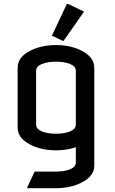

<svg xmlns="http://www.w3.org/2000/svg" viewBox="-20 -785 606 1015"><path d="M73.2 -109.9V-427.2Q73.2 -492.7 164.6 -527.8Q213.9 -546.9 275.9 -546.9Q337.9 -546.9 387.2 -527.8Q478.5 -491.7 478.5 -427.2V90.3Q478.5 155.8 387.2 190.9Q337.9 210 275.9 210H124V205.1L163.1 122.1H275.9Q319.8 122.1 350.3 109.9Q380.9 97.7 380.9 73.2V-6.8Q334 9.8 275.9 9.8Q213.9 9.8 164.6 -9.3Q73.2 -45.4 73.2 -109.9ZM170.9 -127Q170.9 -102.5 201.4 -90.3Q231.9 -78.1 275.9 -78.1Q320.3 -78.1 350.6 -90.3Q380.9 -102.5 380.9 -127V-410.2Q380.9 -434.6 350.3 -446.8Q319.8 -459 275.9 -459Q231.9 -459 201.4 -446.8Q170.9 -434.6 170.9 -410.2ZM333.5 -764.6H338.4L424.3 -723.6L316.4 -569.3H311.5L254.4 -596.2Z"/></svg>

Font: Nova Flat
Style: Book
Weight: 400
Version: Version 2.000